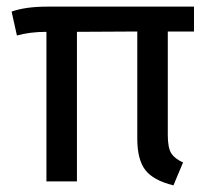

<svg xmlns="http://www.w3.org/2000/svg" viewBox="-20 -547 635 579"><path d="M565 -452H486V-140Q486 -102 496 -85.5Q506 -69 532 -57L503 12Q442 -3 418 -34.5Q394 -66 394 -129V-452L212 -451V0H120V-451Q71 -451 31 -440L15 -512Q57 -527 122 -527H565Z"/></svg>

Font: Fira Sans
Style: Regular
Weight: 400
Designer: Carrois Corporate & Edenspiekermann AG
Foundry: Carrois Corporate GbR & Edenspiekermann AG
Version: Version 4.106;PS 004.106;hotconv 1.0.70;makeotf.lib2.5.58329